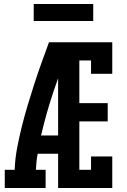

<svg xmlns="http://www.w3.org/2000/svg" viewBox="-20 -948 640 968"><path d="M4 0V-92H54Q56 -148 66.5 -203Q77 -258 90.5 -312Q104 -366 120 -419Q136 -472 153 -525Q170 -578 189 -630.5Q208 -683 227 -735H273V-720L327 -702Q286 -595 249.5 -486Q213 -377 187 -265H273V-173H170Q166 -153 164 -133Q162 -113 161 -92H210V0ZM273 0V-735H546V-576H439V-643H380V-428H523V-336H380V-92H439V-159H546V0ZM150 -842V-928H450V-842Z"/></svg>

Font: Iosevka Curly Slab SmBdEx
Style: Regular
Weight: 600
Width: 7
Monospace: yes
Designer: Belleve Invis
Foundry: Belleve Invis
Version: Version 11.1.0; ttfautohint (v1.8.3)